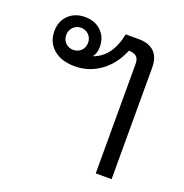

<svg xmlns="http://www.w3.org/2000/svg" viewBox="-110 -685 754 785"><g transform="rotate(20 267.5 -293.0)"><path d="M458 -485V0H389V-476Q389 -498 378.5 -507.5Q368 -517 345 -518Q319 -454 269 -418Q219 -382 158 -382Q99 -382 65 -411.5Q31 -441 31 -489Q31 -532 58.5 -559Q86 -586 130 -586Q174 -586 201 -559.5Q228 -533 228 -491Q228 -465 214 -446Q289 -472 310 -576H367Q411 -576 434.5 -553Q458 -530 458 -485ZM177 -491Q177 -511 163.5 -525Q150 -539 129 -539Q109 -539 95.5 -525Q82 -511 82 -491Q82 -470 95.5 -456.5Q109 -443 129 -443Q150 -443 163.5 -456.5Q177 -470 177 -491Z"/></g></svg>

Font: Sarabun Light
Style: Regular
Weight: 300
Designer: Suppakit Chalermlarp | Katatrad Co.,Ltd.
Foundry: Cadson Demak Co.,Ltd.
Version: Version 1.000; ttfautohint (v1.6)